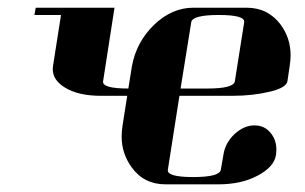

<svg xmlns="http://www.w3.org/2000/svg" viewBox="-20 -481 797 501"><path d="M69.8 -441.9 73.2 -460.9H278.8L249 -269Q246.1 -250 314.9 -250L324.2 -308.1Q335.9 -371.6 381.8 -416Q428.2 -460.9 484.9 -460.9H623Q679.7 -460.9 712.9 -416Q738.3 -380.9 738.3 -336.4Q738.3 -324.2 735.8 -308.1L730 -269Q727.1 -252.4 686 -242.2Q640.1 -231 586.9 -231H448.2L418 -38.1Q415 -19 483.9 -19Q553.2 -19 556.2 -38.1L563 -77.1Q567.4 -107.9 591.8 -130.9Q616.2 -153.8 644 -153.8Q671.9 -153.8 688 -131.8Q701.2 -114.3 701.2 -90.3Q701.2 -85.9 700.2 -77.1Q695.8 -45.4 650.9 -22Q608.9 0 549.8 0H412.1Q355 0 323.2 -44.9Q297.4 -80.6 297.4 -125Q297.4 -136.7 299.8 -153.8L312 -231H243.2Q183.6 -231 148.9 -252.9Q117.7 -272 117.7 -300.8Q117.7 -305.7 118.2 -308.1L139.2 -441.9ZM451.2 -250H521Q589.8 -250 592.8 -269L617.2 -422.9Q620.1 -441.9 550.8 -441.9Q481.9 -441.9 479 -422.9Z"/></svg>

Font: Hjet
Style: Italic
Weight: 400
Designer: T. Christopher White
Version: Version 1.2